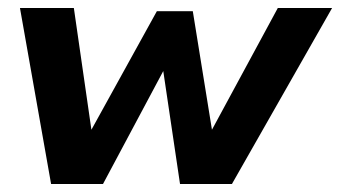

<svg xmlns="http://www.w3.org/2000/svg" viewBox="-20 -461 852 481"><path d="M30 -441H165L209 -136L373 -433H463L511 -136L676 -441H812L561 0H431L389 -283L238 0H108Z"/></svg>

Font: Teachers SemiBold
Style: Italic
Weight: 600
Designer: Alfredo Marco Pradil & Chank Diesel
Version: Version 0.009